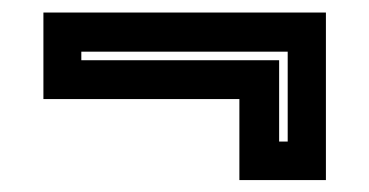

<svg xmlns="http://www.w3.org/2000/svg" viewBox="-20 -462 604 314"><path d="M513 -441.5V-167.5H371.5V-300H51V-441.5ZM450.5 -377.5H113V-363.5H436.5V-230.5H450.5Z"/></svg>

Font: Tourney Thin
Style: Regular
Weight: 100
Designer: Tyler Finck
Foundry: Etcetera Type Co
Version: Version 1.015